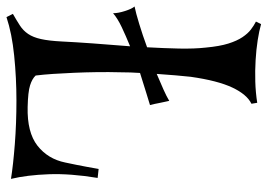

<svg xmlns="http://www.w3.org/2000/svg" viewBox="-165 -651 814 584"><g transform="rotate(90 242.0 -359.0)"><path d="M491.2 -249Q477.5 -166 480 -100.1Q482.4 -34.2 494.1 14.6Q451.2 7.8 388.2 2.9Q325.2 -2 255.9 -2Q186.5 -2 119.1 4.9Q51.8 11.7 2 28.3L-7.8 8.8Q12.7 -2.9 27.8 -12.7Q43 -22.5 53.2 -37.6Q63.5 -52.7 68.8 -76.7Q74.2 -100.6 76.2 -140.6Q78.1 -179.7 82 -233.9Q85.9 -288.1 90.8 -347.7Q59.6 -335 32.7 -322.3Q5.9 -309.6 -9.8 -295.9Q-9.8 -311.5 -16.6 -332.5Q-23.4 -353.5 -30.3 -361.3Q-10.7 -365.2 22.9 -375.5Q56.6 -385.7 93.8 -399.4Q96.7 -450.2 97.7 -497.1Q98.6 -543.9 94.7 -578.1Q90.8 -620.1 82.5 -646.5Q74.2 -672.9 63 -689.5Q51.8 -706.1 39.6 -715.3Q27.3 -724.6 15.6 -730.5L23.4 -746.1Q43.9 -740.2 72.3 -735.8Q100.6 -731.4 132.8 -729.5Q165 -727.5 198.2 -728.5Q231.4 -729.5 262.7 -734.4L265.6 -716.8Q237.3 -703.1 216.3 -658.7Q195.3 -614.3 183.6 -532.2Q181.6 -512.7 179.2 -486.3Q176.8 -460 174.8 -428.7Q200.2 -439.5 222.2 -449.2Q244.1 -459 256.8 -466.8Q257.8 -461.9 259.8 -453.1Q261.7 -445.3 263.7 -434.6Q265.6 -423.8 269.5 -408.2Q259.8 -405.3 232.9 -397Q206.1 -388.7 171.9 -377.9Q170.9 -364.3 170.4 -349.1Q169.9 -334 169.9 -319.3Q168.9 -283.2 169.4 -247.1Q169.9 -210.9 171.4 -177.2Q172.9 -143.6 174.8 -113.8Q176.8 -84 179.7 -60.5Q189.5 -49.8 209.5 -43.5Q229.5 -37.1 275.4 -36.1Q352.5 -34.2 393.1 -65.9Q433.6 -97.7 444.3 -150.4Q447.3 -166 451.2 -183.6Q454.1 -198.2 457.5 -216.3Q460.9 -234.4 463.9 -252L491.2 -249Z"/></g></svg>

Font: Mystery Quest
Style: Regular
Weight: 400
Designer: Squid
Foundry: Font Diner, Inc DBA Sideshow
Version: Version 1.000